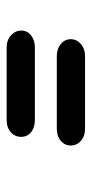

<svg xmlns="http://www.w3.org/2000/svg" viewBox="131 -504 276 578"><g transform="rotate(90 269.0 -215.0)"><path d="M367 -248H149Q127 -248 112.5 -260Q98 -272 98 -290Q98 -308 112.5 -320.5Q127 -333 149 -333H367Q390 -333 404 -320.5Q418 -308 418 -290Q418 -272 404 -260Q390 -248 367 -248ZM341 -97H123Q101 -97 86.5 -110Q72 -123 72 -141Q72 -159 86.5 -170.5Q101 -182 123 -182H341Q364 -182 378 -170.5Q392 -159 392 -141Q392 -122 378 -109.5Q364 -97 341 -97Z"/></g></svg>

Font: Edu QLD Beginners
Style: Regular
Weight: 400
Designer: Tina and Corey Anderson
Foundry: Google for Education
Version: Version 1.001